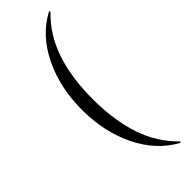

<svg xmlns="http://www.w3.org/2000/svg" viewBox="-281 -739 871 871"><g transform="rotate(-45 154.5 -303.5)"><path d="M274 -725Q276 -726 278 -723.5Q280 -721 278 -719Q204 -648 169 -545Q134 -442 134 -304Q134 -166 169 -63Q204 40 278 111Q280 112 278 115Q276 118 274 117Q175 63 120 -49.5Q65 -162 65 -304Q65 -446 120 -559Q175 -672 274 -725Z"/></g></svg>

Font: Cormorant Unicase
Style: Regular
Weight: 400
Designer: Christian Thalmann (Catharsis Fonts)
Foundry: Catharsis Fonts
Version: Version 4.000